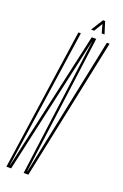

<svg xmlns="http://www.w3.org/2000/svg" viewBox="-153 -721 488 764"><g transform="rotate(20 91.0 -339.5)"><path d="M-18 0 68.5 -600H79L-7 -11.5H-6L125 -600H144L66 -11.5H67L189 -600H200.5L75 0H55L133 -589L2 0ZM112 -628 144 -679H153L169 -628H157L147 -664L125 -628Z"/></g></svg>

Font: Anybody UltraCondensed Thin
Style: Italic
Weight: 100
Width: 1
Italic angle: -10°
Designer: Tyler Finck
Foundry: Etcetera Type Company
Version: Version 1.010; ttfautohint (v1.8.3) -l 8 -r 50 -G 200 -x 14 